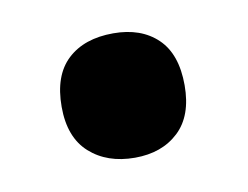

<svg xmlns="http://www.w3.org/2000/svg" viewBox="-36 -208 343 266"><g transform="rotate(-10 135.0 -75.5)"><path d="M48 -75Q48 -119 71.5 -141Q95 -163 136 -163Q175 -163 198 -141Q221 -119 221 -75Q221 -32 197.5 -10Q174 12 136 12Q97 12 72.5 -10Q48 -32 48 -75Z"/></g></svg>

Font: Noto Sans Arabic UI Cn XBd
Style: Regular
Weight: 800
Width: 3
Designer: Monotype Design Team, Nadine Chahine and Nizar Qandah
Foundry: Monotype Imaging Inc.
Version: Version 2.010; ttfautohint (v1.8.4.7-5d5b)